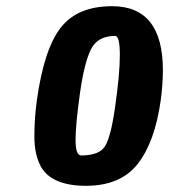

<svg xmlns="http://www.w3.org/2000/svg" viewBox="-20 -776 546 620"><path d="M342 -756Q506 -756 506 -549Q506 -505 499 -452Q480 -317 424.5 -246.5Q369 -176 258 -176Q147 -176 112 -238Q91 -277 91 -335.5Q91 -394 99 -452Q122 -617 176 -686.5Q230 -756 342 -756ZM352 -660Q295 -660 273.5 -616.5Q252 -573 238 -473.5Q224 -374 224 -324Q224 -274 242 -274Q301 -274 319.5 -304.5Q338 -335 351 -426Q367 -536 367 -598Q367 -660 352 -660Z"/></svg>

Font: Chau Philomene One
Style: Italic
Weight: 400
Designer: Vicente Lamonaca
Foundry: TipoType
Version: Version 1.001